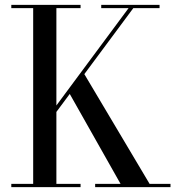

<svg xmlns="http://www.w3.org/2000/svg" viewBox="-20 -770 736 790"><path d="M26.5 -13.5H116.5V-736.5H26.5V-750H311.5V-736.5H212V-336L509 -736.5H396.5V-750H636.5V-736.5H528.5L327 -465L595.5 -13.5H681.5V0H371.5V-13.5H476L267 -383.5L212 -309.5V-13.5H311.5V0H26.5Z"/></svg>

Font: Bodoni* 16pt
Style: Regular
Weight: 400
Version: Version 2.3